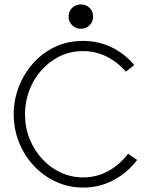

<svg xmlns="http://www.w3.org/2000/svg" viewBox="-20 -846 669 868"><path d="M356 2Q291 2 234 -24Q177 -50 134 -95.5Q91 -141 66.5 -201Q42 -261 42 -330Q42 -393 64.5 -452Q87 -511 128 -558Q169 -605 226.5 -633Q284 -661 356 -661Q425 -661 484 -632.5Q543 -604 587 -552L549 -522Q511 -566 461.5 -590.5Q412 -615 356 -615Q297 -615 249 -591Q201 -567 166 -527Q131 -487 112 -436Q93 -385 93 -330Q93 -270 114 -218Q135 -166 171 -127Q207 -88 254.5 -66Q302 -44 356 -44Q417 -44 469 -72.5Q521 -101 559 -151L600 -123Q556 -65 493 -31.5Q430 2 356 2ZM346 -716Q322 -716 306 -732Q290 -748 290 -771Q290 -795 306 -810.5Q322 -826 346 -826Q369 -826 385 -810.5Q401 -795 401 -771Q401 -748 385 -732Q369 -716 346 -716Z"/></svg>

Font: Lil Grotesk Light
Style: Regular
Weight: 300
Designer: Bastien Sozeau
Foundry: NBR — Bastien Sozeau
Version: Version 3.003; ttfautohint (v1.8.4.7-5d5b);gftools[0.9.33]